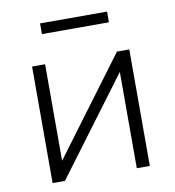

<svg xmlns="http://www.w3.org/2000/svg" viewBox="-77 -744 741 813"><g transform="rotate(-10 293.0 -337.5)"><path d="M84 0V-501H140V-86L449 -501H502V0H446V-414L137 0ZM149 -629V-675H437V-629Z"/></g></svg>

Font: Mulish Light
Style: Regular
Weight: 300
Designer: Vernon Adams
Foundry: Vernon Adams
Version: Version 3.603; ttfautohint (v1.8.3)